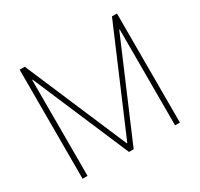

<svg xmlns="http://www.w3.org/2000/svg" viewBox="-149 -893 1121 1078"><g transform="rotate(-30 411.5 -353.5)"><path d="M128.9 -707 410.2 -47.9H413.1L694.3 -707H726.6V0H695.3V-622.1H692.4L426.8 0H396.5L130.9 -622.1H127.9V0H95.7V-707Z"/></g></svg>

Font: Pretendard Std Thin
Style: Regular
Weight: 100
Designer: Base glyphs from Inter by Rasmus Andersson; Hangeul glyphs from Noto Sans CJK(Source Han Sans) by Jang Soo-young and Kan
Foundry: Kil Hyung-jin
Version: Version 1.309